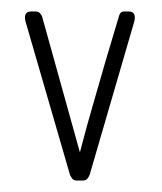

<svg xmlns="http://www.w3.org/2000/svg" viewBox="-20 -314 281 334"><path d="M136 -10Q132 0 125 0H113Q108 0 105.5 -3.5Q103 -7 102 -9L24 -278Q21 -294 34 -294H42Q47 -294 49.5 -291Q52 -288 53 -286L119 -49Q132 -99 143.5 -138Q155 -177 164 -209L187 -286Q187 -287 189 -290.5Q191 -294 196 -294H204Q217 -294 214 -278Z"/></svg>

Font: Chathura
Style: Regular
Weight: 400
Designer: Appaji Ambarisha Darbha
Foundry: Aditya Fonts
Version: Version 1.001 2016